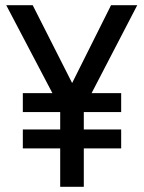

<svg xmlns="http://www.w3.org/2000/svg" viewBox="-20 -720 554 740"><path d="M333 -361H447V-288H303V-221H447V-148H303V0H212V-148H68V-221H212V-288H68V-361H182L4 -700H106L258 -400L408 -700H509Z"/></svg>

Font: Cabin Condensed
Style: Regular
Weight: 400
Width: 3
Designer: Pablo Impallari
Foundry: Pablo Impallari. http://www.impallari.com Igino Marini. http://www.ikern.com
Version: Version 2.200